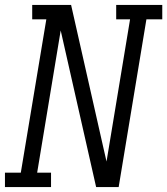

<svg xmlns="http://www.w3.org/2000/svg" viewBox="-33 -755 675 775"><path d="M-13 0V-58H51L154 -677H97V-735H254L384 -160L397 -103L492 -677H436V-735H622V-677H558L446 0H355L283 -318L212 -632L117 -58H173V0Z"/></svg>

Font: Iosevka Slab LtExObl
Style: Regular
Weight: 300
Width: 7
Italic angle: -9°
Monospace: yes
Designer: Belleve Invis
Foundry: Belleve Invis
Version: Version 11.1.0; ttfautohint (v1.8.3)